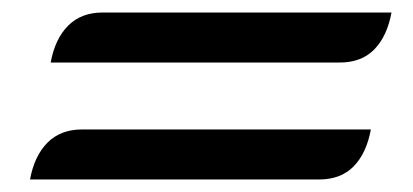

<svg xmlns="http://www.w3.org/2000/svg" viewBox="-20 -445 661 307"><path d="M144 -425H606Q599 -387 578.5 -366Q558 -345 523 -345H61Q68 -383 89 -404Q110 -425 144 -425ZM111 -238H573Q566 -200 545.5 -179Q525 -158 490 -158H28Q35 -196 56 -217Q77 -238 111 -238Z"/></svg>

Font: K2D
Style: Italic
Weight: 400
Italic angle: -10°
Designer: Katatrad Aksorn Co.,Ltd.
Foundry: Cadson Demak Co.,Ltd.
Version: Version 1.000; ttfautohint (v1.6)